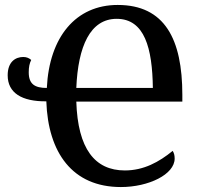

<svg xmlns="http://www.w3.org/2000/svg" viewBox="-20 -745 807 775"><path d="M468 10C580 10 685 -41 685 -105C685 -119 682 -128 677 -136C622 -91 560 -57 484 -57C363 -57 294 -144 288 -335H716V-362C716 -587 645 -725 455 -725C286 -725 179 -596 169 -390C121 -390 96 -405 96 -453C96 -474 99 -489 106 -503C98 -510 88 -515 74 -515C42 -515 11 -495 11 -441C11 -370 68 -335 167 -336C174 -129 272 10 468 10ZM597 -390H288C295 -558 344 -669 451 -669C564 -669 595 -550 597 -390Z"/></svg>

Font: Noto Serif SemiCondensed Medium
Style: Regular
Weight: 500
Width: 4
Designer: Monotype Design Team
Foundry: Monotype Imaging Inc.
Version: Version 2.014